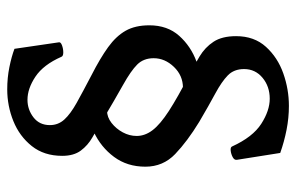

<svg xmlns="http://www.w3.org/2000/svg" viewBox="-164 -646 819 531"><g transform="rotate(-90 245.5 -380.5)"><path d="M257 -231 268 -284Q302 -284 326 -309Q350 -334 350 -365Q350 -393 332.5 -410.5Q315 -428 276.5 -449.5Q238 -471 174 -509Q153 -522 131 -534.5Q109 -547 94.5 -566.5Q80 -586 80 -618Q80 -668 107 -702Q134 -736 176 -753Q218 -770 264 -770Q296 -770 325.5 -764Q355 -758 376 -750L394 -627Q395 -622 385.5 -618.5Q376 -615 366 -615Q356 -615 354 -620Q332 -670 299 -692Q266 -714 235 -714Q208 -714 186.5 -697.5Q165 -681 165 -652Q165 -629 180.5 -612Q196 -595 226.5 -578Q257 -561 303 -537Q350 -513 380.5 -491Q411 -469 426 -442.5Q441 -416 441 -377Q441 -327 412 -294.5Q383 -262 340.5 -246.5Q298 -231 257 -231ZM218 9Q185 9 152 2.5Q119 -4 88 -15L69 -135Q68 -142 76.5 -146.5Q85 -151 94.5 -152Q104 -153 106 -148Q132 -91 168.5 -67.5Q205 -44 238 -44Q272 -44 296 -64Q320 -84 320 -115Q320 -143 302.5 -160Q285 -177 252.5 -194.5Q220 -212 174 -239Q120 -272 85 -305.5Q50 -339 50 -388Q50 -438 77 -474.5Q104 -511 146 -530.5Q188 -550 234 -550L205 -494Q187 -494 171 -481.5Q155 -469 145 -450.5Q135 -432 135 -412Q135 -389 151 -368Q167 -347 204 -323Q241 -299 303 -267Q330 -253 355 -238Q380 -223 395.5 -199.5Q411 -176 411 -137Q411 -87 381.5 -54.5Q352 -22 308 -6.5Q264 9 218 9Z"/></g></svg>

Font: Anvers
Style: Regular
Weight: 400
Designer: Ishtar van Looy
Version: Version 1.000